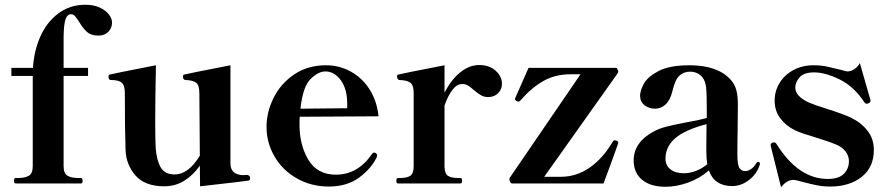

<svg xmlns="http://www.w3.org/2000/svg" viewBox="-20 -773 3735 809"><path d="M452 -678Q452 -655 436.5 -639Q421 -623 394 -623Q364 -623 347 -638Q330 -653 314 -680Q303 -697 296 -705Q289 -713 279 -713Q264 -713 256.5 -693Q249 -673 248 -619V-580V-487H351V-453H248V-73Q248 -42 264.5 -32.5Q281 -23 310 -23H321Q328 -23 328 -11Q328 0 321 0H46Q39 0 39 -11Q39 -23 46 -23H56Q85 -23 101.5 -32.5Q118 -42 118 -73V-453H28V-487H119Q123 -558 150 -619Q177 -680 226 -716.5Q275 -753 340 -753Q374 -753 399.5 -741.5Q425 -730 438.5 -712.5Q452 -695 452 -678Z M1034 -22Q1034 -14 1027 -12Q1018 -10 823 12L822 -75Q796 -37 758 -12.5Q720 12 672 12Q591 12 551 -33.5Q511 -79 509 -142Q506 -224 506 -382Q506 -414 492.5 -425Q479 -436 446 -436Q437 -437 437 -451Q437 -458 443 -459Q452 -462 637 -498Q634 -359 634 -263Q634 -185 636 -149Q640 -98 657 -68Q674 -38 716 -38Q774 -38 822 -117L820 -381Q820 -414 806.5 -424.5Q793 -435 760 -436Q751 -437 751 -452Q751 -458 757 -459Q766 -462 951 -498V-84Q951 -37 1004 -35L1018 -36Q1034 -36 1034 -22Z M1569 -118 1568 -112Q1545 -63 1493.5 -25Q1442 13 1366 13Q1291 13 1230.5 -21.5Q1170 -56 1136.5 -114Q1103 -172 1103 -239Q1103 -300 1132.5 -360Q1162 -420 1219 -459Q1276 -498 1354 -498Q1409 -498 1457 -472Q1505 -446 1536.5 -397.5Q1568 -349 1575 -283L1243 -281Q1242 -271 1242 -247Q1242 -162 1279.5 -99.5Q1317 -37 1395 -37Q1488 -37 1548 -125Q1551 -130 1557 -130Q1559 -130 1563 -128Q1569 -124 1569 -118ZM1246 -315 1443 -317V-336Q1443 -398 1416 -435Q1389 -472 1351 -472Q1321 -472 1288.5 -440Q1256 -408 1246 -315Z M2095 -420Q2095 -396 2078.5 -380Q2062 -364 2037 -364Q2020 -364 2007 -371.5Q1994 -379 1977 -393Q1963 -406 1952 -412.5Q1941 -419 1928 -419Q1905 -419 1886 -394Q1867 -369 1853 -328V-73Q1853 -42 1867 -32.5Q1881 -23 1909 -23H1920Q1927 -23 1927 -11Q1927 0 1920 0H1657Q1650 0 1650 -11Q1650 -23 1657 -23H1667Q1695 -23 1709 -32.5Q1723 -42 1723 -73V-382Q1723 -414 1709 -424.5Q1695 -435 1662 -436Q1657 -437 1655 -442Q1653 -447 1653 -452Q1653 -458 1659 -459Q1668 -462 1853 -498V-382Q1880 -436 1918.5 -467.5Q1957 -499 1999 -499Q2042 -499 2068.5 -475Q2095 -451 2095 -420Z M2138 0Q2132 0 2128 -10Q2126 -14 2126 -17Q2126 -21 2130 -27L2426 -460H2383Q2320 -460 2270 -432Q2220 -404 2173 -350Q2169 -345 2165 -345Q2161 -345 2157 -347Q2150 -351 2150 -356L2151 -360L2207 -487H2572Q2577 -487 2579 -485.5Q2581 -484 2583 -478Q2585 -475 2585 -472Q2585 -468 2581 -462L2273 -28H2342Q2409 -28 2465 -67Q2521 -106 2563 -178Q2566 -182 2571 -182Q2574 -182 2578 -180Q2585 -177 2585 -172L2584 -167Q2554 -82 2523 0Z M3182 -83 3181 -78Q3169 -40 3136 -14.5Q3103 11 3065 11Q2990 11 2967 -55Q2928 -21 2879 -3.5Q2830 14 2784 14Q2721 14 2685.5 -15.5Q2650 -45 2650 -97Q2650 -175 2738 -221Q2762 -233 2790 -240Q2818 -247 2865 -256Q2918 -265 2958 -276V-321Q2958 -382 2955 -406.5Q2952 -431 2940 -447Q2920 -471 2887 -471Q2862 -471 2843.5 -455Q2825 -439 2813 -388Q2804 -351 2784.5 -333Q2765 -315 2740 -315Q2715 -315 2696 -329.5Q2677 -344 2677 -370Q2677 -390 2692.5 -419.5Q2708 -449 2754.5 -473.5Q2801 -498 2885 -498Q3003 -498 3058 -438Q3076 -418 3082.5 -393.5Q3089 -369 3089 -333L3088 -223Q3087 -190 3087 -121Q3087 -77 3096 -64.5Q3105 -52 3120 -52Q3132 -52 3144.5 -60.5Q3157 -69 3167 -86Q3170 -91 3174 -91Q3177 -91 3179.5 -89Q3182 -87 3182 -83ZM2960 -81Q2956 -106 2956 -140L2957 -250Q2866 -226 2825 -190.5Q2784 -155 2784 -104Q2784 -76 2805 -59.5Q2826 -43 2861 -43Q2886 -43 2911.5 -52.5Q2937 -62 2960 -81Z M3228 -156 3227 -161Q3227 -169 3235 -172Q3237 -173 3241 -173Q3248 -173 3252 -166Q3344 -19 3468 -19Q3514 -19 3535.5 -40.5Q3557 -62 3557 -94Q3557 -116 3543 -134.5Q3529 -153 3503 -164Q3472 -177 3413 -195Q3389 -202 3365.5 -210Q3342 -218 3328 -225Q3290 -244 3267 -275.5Q3244 -307 3244 -349Q3244 -389 3264.5 -423Q3285 -457 3322.5 -477.5Q3360 -498 3408 -498Q3438 -498 3462 -493Q3486 -488 3522 -479Q3545 -472 3551 -472Q3565 -472 3579.5 -481.5Q3594 -491 3603 -507L3647 -354L3648 -348Q3648 -342 3640 -338Q3636 -336 3632 -336Q3626 -336 3622 -342Q3578 -409 3517.5 -438.5Q3457 -468 3410 -468Q3367 -468 3349 -447Q3331 -426 3331 -404Q3331 -368 3386 -342Q3411 -331 3459 -316Q3535 -292 3566 -277Q3609 -256 3635.5 -222Q3662 -188 3662 -141Q3662 -68 3610.5 -27.5Q3559 13 3478 13Q3449 13 3423.5 8Q3398 3 3364 -6Q3333 -15 3323 -15Q3295 -15 3271 16Z"/></svg>

Font: Shippori Mincho ExtraBold
Style: Regular
Weight: 800
Designer: FONTDASU
Foundry: FONTDASU / Google Inc. / but / Adobe
Version: Version 3.110; ttfautohint (v1.8.3)